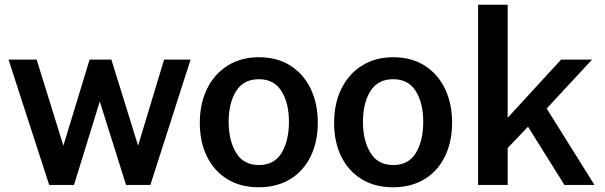

<svg xmlns="http://www.w3.org/2000/svg" viewBox="-20 -782 2558 812"><path d="M616 0 786 -530H674L564 -166L451 -530H359L248 -166L135 -530H16L188 0H293L402 -353L513 0Z M941 -24.5C978.3 -1.5 1022.7 10 1074 10C1125.3 10 1169.8 -1.5 1207.5 -24.5C1245.2 -47.5 1274 -79.7 1294 -121C1314 -162.3 1324 -209.7 1324 -263C1324 -317 1314 -364.8 1294 -406.5C1274 -448.2 1245.3 -480.8 1208 -504.5C1170.7 -528.2 1126.3 -540 1075 -540C1025 -540 981.2 -528.3 943.5 -505C905.8 -481.7 876.7 -449 856 -407C835.3 -365 825 -316.7 825 -262C825 -208.7 835 -161.5 855 -120.5C875 -79.5 903.7 -47.5 941 -24.5ZM1171 -135.5C1150.3 -101.2 1118.3 -84 1075 -84C1031.7 -84 999.5 -101.3 978.5 -136C957.5 -170.7 947 -214.3 947 -267C947 -319.7 957.5 -362.8 978.5 -396.5C999.5 -430.2 1031.7 -447 1075 -447C1117.7 -447 1149.5 -430.2 1170.5 -396.5C1191.5 -362.8 1202 -319.7 1202 -267C1202 -213.7 1191.7 -169.8 1171 -135.5Z M1509 -24.5C1546.3 -1.5 1590.7 10 1642 10C1693.3 10 1737.8 -1.5 1775.5 -24.5C1813.2 -47.5 1842 -79.7 1862 -121C1882 -162.3 1892 -209.7 1892 -263C1892 -317 1882 -364.8 1862 -406.5C1842 -448.2 1813.3 -480.8 1776 -504.5C1738.7 -528.2 1694.3 -540 1643 -540C1593 -540 1549.2 -528.3 1511.5 -505C1473.8 -481.7 1444.7 -449 1424 -407C1403.3 -365 1393 -316.7 1393 -262C1393 -208.7 1403 -161.5 1423 -120.5C1443 -79.5 1471.7 -47.5 1509 -24.5ZM1739 -135.5C1718.3 -101.2 1686.3 -84 1643 -84C1599.7 -84 1567.5 -101.3 1546.5 -136C1525.5 -170.7 1515 -214.3 1515 -267C1515 -319.7 1525.5 -362.8 1546.5 -396.5C1567.5 -430.2 1599.7 -447 1643 -447C1685.7 -447 1717.5 -430.2 1738.5 -396.5C1759.5 -362.8 1770 -319.7 1770 -267C1770 -213.7 1759.7 -169.8 1739 -135.5Z M2367 0H2494L2292 -323L2484 -530H2353L2127 -284V-762H2002V0H2127V-156L2213 -246Z"/></svg>

Font: Morrison SemiBold
Style: Regular
Weight: 600
Designer: Pablo Impallari, Rodrigo Fuenzalida (Modified by Dan O. Williams)
Version: Version 0.030; ttfautohint (v1.8.1)